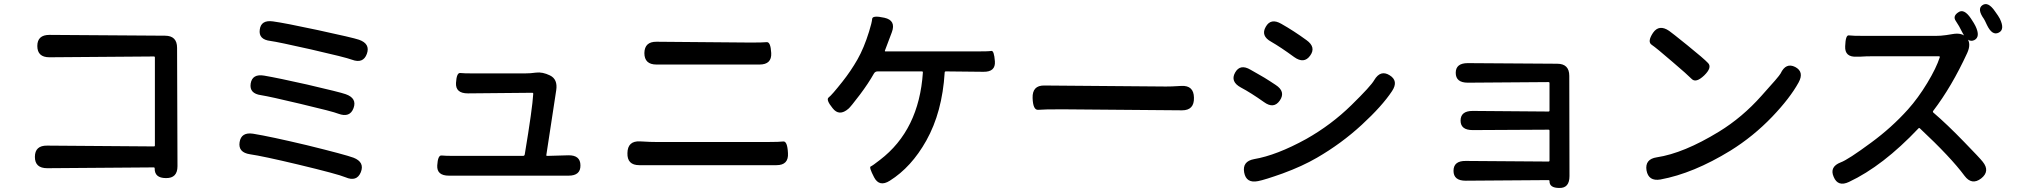

<svg xmlns="http://www.w3.org/2000/svg" viewBox="-20 -869 10000 952"><path d="M803 14Q746 14 747 -34Q747 -39 742 -39L214 -35Q153 -35 153 -91Q153 -148 214 -147L743 -143Q748 -143 748 -148V-584Q748 -589 743 -589L225 -585Q165 -585 165 -641Q165 -696 225 -696L798 -692Q858 -692 858 -632L860 -45Q860 15 803 14Z M1769 -15Q1749 34 1693 10Q1655 -6 1459 -53Q1283 -95 1220 -104Q1160 -113 1168 -164Q1176 -215 1235 -206Q1321 -192 1502 -149Q1693 -102 1733 -87Q1789 -65 1769 -15ZM1733 -333Q1715 -284 1658 -305Q1631 -316 1470 -354Q1319 -390 1275 -397Q1215 -405 1223 -455Q1231 -504 1290 -494Q1360 -482 1502 -450Q1666 -412 1694 -402Q1751 -382 1733 -333ZM1799 -602Q1781 -552 1725 -573Q1693 -585 1522 -624Q1358 -661 1321 -666Q1261 -673 1268 -722Q1274 -771 1333 -763Q1392 -755 1555 -720Q1731 -682 1760 -672Q1817 -652 1799 -602Z M2206 2Q2145 2 2148 -49Q2151 -100 2169.5 -98Q2188 -96 2235 -96H2573Q2581 -96 2582 -104Q2620 -332 2624 -404Q2624 -409 2619 -409L2300 -406Q2238 -406 2241 -458Q2244 -509 2262 -507Q2280 -505 2326 -505H2582Q2610 -505 2638 -509Q2670 -513 2707 -495Q2746 -476 2738 -422L2689 -101Q2688 -96 2693 -96L2798 -99Q2858 -100 2858 -49Q2859 2 2799 2Z M3150 -50Q3089 -50 3091 -110Q3092 -171 3153 -168L3174 -167Q3203 -165 3232 -165H3791Q3843 -165 3863.5 -167.5Q3884 -170 3887 -110Q3891 -50 3830 -50ZM3235 -549Q3175 -549 3175 -606Q3176 -663 3236 -662L3703 -658Q3762 -658 3781.5 -660Q3801 -662 3804 -606Q3807 -549 3746 -549Z M4392 27Q4340 60 4314 10Q4288 -40 4297 -43.5Q4306 -47 4343 -76Q4537 -224 4556 -510Q4556 -515 4551 -515H4332Q4319 -515 4313 -504Q4286 -456 4244 -400Q4197 -338 4187 -330Q4141 -290 4108 -333Q4074 -375 4089 -386Q4104 -397 4157 -464Q4199 -517 4231.5 -574Q4264 -631 4289 -712Q4303 -757 4304.5 -775.5Q4306 -794 4365 -781Q4424 -768 4402 -709L4368 -619Q4366 -614 4371 -614H4820Q4882 -614 4895.5 -616.5Q4909 -619 4913 -565Q4917 -512 4856 -513L4670 -515Q4664 -515 4664 -509Q4652 -313 4573 -172Q4499 -40 4392 27Z M5100 -383Q5098 -446 5158 -445L5761 -440Q5790 -440 5819 -442L5838 -443Q5899 -446 5900 -385Q5902 -322 5841 -322L5246 -327Q5154 -327 5128 -324.5Q5102 -322 5100 -383Z M6218 29Q6159 41 6149 -14Q6139 -69 6198 -80Q6310 -99 6457 -180Q6581 -250 6681 -348Q6778 -443 6794 -472Q6825 -524 6870 -496Q6916 -468 6882 -417Q6833 -343 6732 -250Q6631 -157 6510 -87Q6438 -45 6340 -9Q6250 23 6218 29ZM6326 -371Q6296 -327 6247 -363Q6182 -409 6133 -435Q6079 -464 6104 -509Q6129 -554 6181 -523L6223 -499Q6250 -484 6276 -467L6305 -448Q6356 -415 6326 -371ZM6476 -593Q6446 -551 6397 -586Q6330 -635 6283 -662Q6230 -691 6256 -736Q6281 -781 6333 -751Q6395 -716 6458 -670Q6507 -635 6476 -593Z M7712 63Q7662 63 7663 29Q7663 24 7658 24L7247 27Q7187 27 7187 -22Q7187 -72 7248 -71L7658 -68Q7663 -68 7663 -73V-221Q7663 -226 7658 -226L7282 -224Q7222 -224 7222 -271Q7222 -319 7282 -319L7658 -316Q7663 -316 7663 -321V-457Q7663 -462 7658 -462L7258 -459Q7198 -459 7198 -508Q7198 -556 7258 -556L7701 -553Q7761 -553 7761 -493L7762 4Q7762 64 7712 63Z M8213 21Q8154 31 8144 -24Q8135 -80 8195 -89Q8328 -109 8503 -216Q8619 -287 8714 -394Q8802 -491 8809 -505Q8835 -560 8881 -537Q8927 -513 8898 -460Q8855 -382 8767 -290Q8673 -192 8560 -122Q8376 -9 8213 21ZM8430 -495Q8389 -456 8368 -477.5Q8347 -499 8273 -562Q8192 -632 8169.5 -647Q8147 -662 8176 -706Q8206 -750 8256 -716Q8268 -708 8346 -645Q8429 -578 8449.5 -556Q8470 -534 8430 -495Z M9803 16Q9757 51 9721 3Q9653 -89 9499 -233Q9495 -236 9492 -232Q9316 -46 9148 33Q9093 59 9072 8Q9050 -42 9107 -64Q9143 -77 9258 -162Q9359 -236 9440 -326Q9491 -383 9536 -457.5Q9581 -532 9598 -585Q9599 -590 9594 -590H9261Q9232 -590 9203 -588H9188Q9126 -584 9129 -640Q9131 -696 9147 -693.5Q9163 -691 9232 -691H9576Q9603 -691 9630 -695L9661 -700Q9711 -709 9733 -680Q9755 -652 9734 -606Q9657 -439 9566 -320Q9562 -315 9566 -311Q9634 -253 9720 -164Q9797 -85 9811 -67Q9849 -20 9803 16ZM9890 -707Q9858 -691 9832 -745Q9821 -769 9817 -775Q9782 -824 9809 -843Q9837 -863 9871 -814Q9890 -788 9896 -776Q9922 -722 9890 -707ZM9769 -670Q9737 -655 9710 -708Q9694 -741 9677.5 -765Q9661 -789 9690 -808Q9718 -828 9752 -778Q9770 -751 9775 -740Q9801 -686 9769 -670Z"/></svg>

Font: Resource Han Rounded CN Medium
Style: Regular
Weight: 500
Designer: Cyano Hao (round all glyphs); Ryoko NISHIZUKA 西塚涼子 (kana, bopomofo & ideographs); Paul D. Hunt (Latin, Greek & Cyrillic)
Foundry: Cyano Hao
Version: 0.990